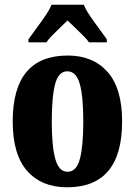

<svg xmlns="http://www.w3.org/2000/svg" viewBox="-20 -786 573 816"><path d="M265 10Q157 10 95.5 -59.5Q34 -129 34 -270Q34 -550 268 -550Q375 -550 437 -480.5Q499 -411 499 -270Q499 10 265 10ZM267 -56Q305 -56 319.5 -110.5Q334 -165 334 -270Q334 -376 319 -429.5Q304 -483 266 -483Q229 -483 214.5 -429.5Q200 -376 200 -270Q200 -165 215 -110.5Q230 -56 267 -56ZM101 -619Q114 -638 133.5 -664Q153 -690 171.5 -717Q190 -744 199 -766H336Q345 -744 363.5 -717Q382 -690 401.5 -664Q421 -638 434 -619V-606H358Q353 -615 335.5 -632.5Q318 -650 299 -668.5Q280 -687 267 -699Q254 -686 236 -669Q218 -652 202 -635.5Q186 -619 177 -606H101Z"/></svg>

Font: Noto Serif Thai ExtraCondensed Black
Style: Regular
Weight: 900
Width: 2
Designer: Monotype Design Team
Foundry: Monotype Imaging Inc.
Version: Version 2.002; ttfautohint (v1.8.4.7-5d5b)